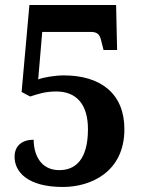

<svg xmlns="http://www.w3.org/2000/svg" viewBox="-20 -734 565 764"><path d="M230 10C342 10 475 -50 475 -220C475 -362 380 -434 234 -434C198 -434 152 -426 132 -418L148 -607H341C371 -607 378 -594 384 -567L392 -535H446L442 -714H97L66 -368L100 -350C129 -359 158 -370 204 -370C283 -370 330 -320 330 -220C330 -95 277 -57 216 -57C140 -57 114 -121 114 -178C69 -178 38 -155 38 -110C38 -50 90 10 230 10Z"/></svg>

Font: Noto Serif Georgian SemiCondensed Bold
Style: Regular
Weight: 700
Width: 4
Designer: Monotype Design Team, Akaki Razmadze
Foundry: Google LLC
Version: Version 2.003